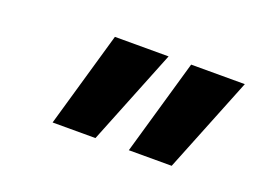

<svg xmlns="http://www.w3.org/2000/svg" viewBox="-49 -849 535 400"><g transform="rotate(20 219.0 -649.0)"><path d="M258 -543 319 -755H438L353 -543ZM89 -543 150 -755H269L184 -543Z"/></g></svg>

Font: DM Sans 36pt ExtraBold
Style: Italic
Weight: 800
Italic angle: -10°
Designer: Colophon Foundry, Jonny Pinhorn
Foundry: Colophon Foundry
Version: Version 4.004;gftools[0.9.30]